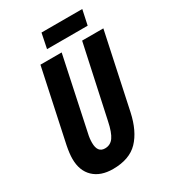

<svg xmlns="http://www.w3.org/2000/svg" viewBox="-210 -978 980 1097"><g transform="rotate(-30 280.0 -430.0)"><path d="M490 -772 511 -870H242L222 -772ZM455 -222 560 -714H420L318 -242Q304 -174 283 -144.5Q262 -115 226 -115Q177 -115 177 -180Q177 -209 184 -238L285 -714H145L44 -241Q34 -191 34 -156Q34 -78 80 -34Q126 10 207 10Q316 10 373.5 -50Q431 -110 455 -222Z"/></g></svg>

Font: Noto Sans UI Condensed ExtraBold
Style: Italic
Weight: 800
Width: 3
Designer: Monotype Design Team
Foundry: Monotype Imaging Inc.
Version: 1.001